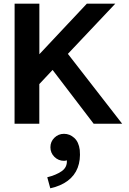

<svg xmlns="http://www.w3.org/2000/svg" viewBox="-20 -680 711 1055"><path d="M613.7 -660 353 -384 651.3 0H494.7L269 -295.7L196 -218V0H60L60.3 -660H196.3V-382L457.3 -660ZM331.7 203.7Q301 203.7 279 182Q257 160.3 257 129Q257 98.3 279 76.8Q301 55.3 331.7 55.3Q363 55.3 387.8 77.5Q412.7 99.7 418.3 144Q423.3 199 406.8 241.8Q390.3 284.7 352.2 313.3Q314 342 256.3 354.7L239.7 294Q287.7 282.3 318.8 260.8Q350 239.3 347.3 201Q344 202.3 339 203Q334 203.7 331.7 203.7Z"/></svg>

Font: Nata Sans
Style: Regular
Weight: 400
Designer: Daniel Uzquiano Cruz
Version: Version 1.001